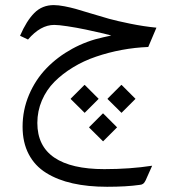

<svg xmlns="http://www.w3.org/2000/svg" viewBox="-20 -403 673 743"><path d="M379.4 36.1 433.1 89.8 378.9 144 325.7 91.3Q324.2 89.8 325.2 88.9L377.4 36.6Q378.4 35.6 379.4 36.1ZM450.7 -74.2 504.4 -20.5 450.2 33.7 397 -19Q395.5 -20.5 396.5 -21.5L448.7 -73.7Q450.2 -74.7 450.7 -74.2ZM308.1 -74.2 361.8 -20.5 307.6 33.7 254.4 -19Q252.9 -20.5 253.9 -21.5L306.2 -73.7Q307.6 -74.7 308.1 -74.2ZM383.8 251.5Q482.9 251.5 568.8 238.3L547.9 285.2Q545.4 291.5 544.2 293.7Q543 295.9 540.8 299.8Q538.6 303.7 537.1 305.2Q535.6 306.6 533 308.6Q530.3 310.5 527.3 311.3Q524.4 312 520 312.5Q469.2 319.8 394.5 319.8Q320.3 319.8 261.5 306.6Q202.6 293.5 158.7 266.1Q114.7 238.8 91.1 193.6Q67.4 148.4 67.4 87.4Q67.4 22.5 92.3 -36.1Q117.2 -94.7 159.9 -138.9Q202.6 -183.1 259.3 -214.1Q315.9 -245.1 379.9 -258.8L410.6 -265.6L380.4 -273.4Q349.6 -280.8 312 -288.6Q274.4 -296.4 240.2 -301.5Q206.1 -306.6 189.9 -306.6Q136.7 -306.6 88.4 -250L57.6 -264.6Q82.5 -322.3 112.8 -352.8Q143.1 -383.3 188 -383.3Q205.6 -383.3 229.5 -378.7Q253.4 -374 272.5 -368.7Q291.5 -363.3 326.7 -352.5Q371.1 -338.9 401.9 -330.3Q432.6 -321.8 484.1 -311.3Q535.6 -300.8 585.4 -295.9L553.7 -221.2Q502 -219.2 450.9 -209.7Q399.9 -200.2 351.8 -183.8Q303.7 -167.5 262.5 -142.3Q221.2 -117.2 190.4 -86.2Q159.7 -55.2 142.1 -14.2Q124.5 26.9 124.5 72.8Q124.5 162.1 190.2 206.8Q255.9 251.5 383.8 251.5Z"/></svg>

Font: Sahel Light FD
Style: Light-FD
Weight: 300
Foundry: Saber Rastikerdar (saber.rastikerdar@gmail.com)
Version: Version 3.3.0